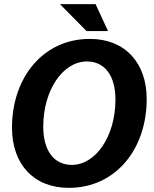

<svg xmlns="http://www.w3.org/2000/svg" viewBox="-20 -894 746 928"><path d="M313 14C537 14 689 -171 689 -415C689 -591 584 -706 414 -706C190 -706 38 -521 38 -277C38 -100 143 14 313 14ZM327 -97C241 -97 189 -166 189 -281C189 -460 285 -597 400 -597C487 -597 538 -527 538 -413C538 -234 442 -97 327 -97ZM398 -744H502L442 -874H270Z"/></svg>

Font: Ronzino Bold
Style: Italic
Weight: 700
Italic angle: -8°
Designer: Nunzio Mazzaferro
Foundry: Collletttivo
Version: Version 1.000;Glyphs 3.3 (3337)